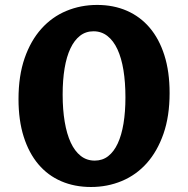

<svg xmlns="http://www.w3.org/2000/svg" viewBox="-20 -745 759 775"><path d="M486.3 -352.1Q486.3 -412.6 478.3 -461.9Q470.2 -511.2 454.1 -545.9Q438 -580.6 413.8 -599.6Q389.6 -618.7 357.4 -618.7Q326.2 -618.7 303 -600.6Q279.8 -582.5 264.2 -549.3Q248.5 -516.1 240.7 -469Q232.9 -421.9 232.9 -363.3Q232.9 -302.7 241.2 -253.4Q249.5 -204.1 265.6 -169.4Q281.7 -134.8 305.9 -115.7Q330.1 -96.7 362.3 -96.7Q393.6 -96.7 416.7 -114.7Q439.9 -132.8 455.3 -166Q470.7 -199.2 478.5 -246.3Q486.3 -293.5 486.3 -352.1ZM664.6 -369.6Q664.6 -275.9 639.9 -205.1Q615.2 -134.3 572.5 -86.4Q529.8 -38.6 471.7 -14.4Q413.6 9.8 347.2 9.8Q281.2 9.8 227.3 -13.4Q173.3 -36.6 135 -81.8Q96.7 -127 75.7 -193.1Q54.7 -259.3 54.7 -345.2Q54.7 -439 79.3 -510Q104 -581.1 147 -628.9Q189.9 -676.8 247.8 -700.9Q305.7 -725.1 372.1 -725.1Q438 -725.1 491.9 -701.7Q545.9 -678.2 584.2 -633.1Q622.6 -587.9 643.6 -521.7Q664.6 -455.6 664.6 -369.6Z"/></svg>

Font: Proza Libre
Style: Bold
Weight: 700
Designer: Jasper de Waard
Foundry: Jasper de Waard
Version: Version 1.000; ttfautohint (v1.4.1.8-43bc)